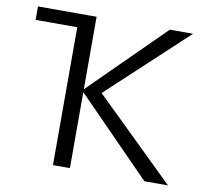

<svg xmlns="http://www.w3.org/2000/svg" viewBox="-75 -740 885 822"><g transform="rotate(10 368.0 -329.0)"><path d="M25.3 -599.5V-658H254.5V-599.5ZM603.9 0 273.9 -336.6 598.5 -658H699.5L333 -317V-364.5L706.5 0ZM206.4 0V-658H280.1V0Z"/></g></svg>

Font: Ysabeau
Style: Bold
Weight: 700
Designer: Christian Thalmann (Catharsis Fonts)
Version: Version 2.000;gftools[0.9.27.dev2+g8671c4b]